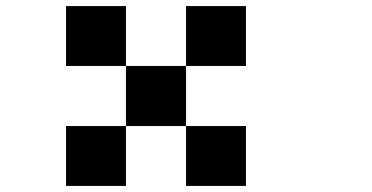

<svg xmlns="http://www.w3.org/2000/svg" viewBox="-20 -820 1240 640"><path d="M200.2 -200.2V-399.9H399.9V-200.2ZM200.2 -799.8H399.9V-600.1H200.2ZM799.8 -200.2H600.1V-399.9H799.8ZM799.8 -799.8V-600.1H600.1V-799.8ZM600.1 -399.9H399.9V-600.1H600.1Z"/></svg>

Font: QuinqueFive
Style: Regular
Weight: 400
Monospace: yes
Designer: GGBotNet
Foundry: GGBotNet
Version: 1.1